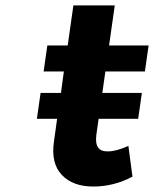

<svg xmlns="http://www.w3.org/2000/svg" viewBox="-20 -682 569 709"><path d="M116.2 -243.2 129.9 -338.9H205.1L215.8 -418H141.1L154.8 -514.2H230L251 -662.1H403.8L382.8 -514.2H528.8L515.1 -418H369.1L357.9 -338.9H503.9L490.2 -243.2H344.2L335.9 -185.1Q331.5 -151.9 342.5 -137Q353.5 -122.1 378.9 -123Q408.7 -123 454.1 -143.1L469.2 -29.8Q400.9 6.8 324.2 6.8Q249 6.8 208.3 -36.1Q167.5 -79.1 179.2 -159.2L190.9 -243.2Z"/></svg>

Font: Trueno SemiBold
Style: Italic
Weight: 600
Designer: Julieta Ulanovsky
Foundry: Julieta Ulanovsky
Version: Version 3.001b | FøM Fix